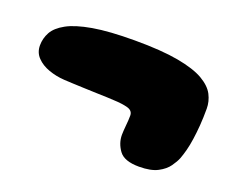

<svg xmlns="http://www.w3.org/2000/svg" viewBox="-65 -535 641 529"><g transform="rotate(20 255.0 -270.5)"><path d="M380.5 -109Q337 -109 321.8 -130Q306.5 -151 306.5 -175.5Q306.5 -181 307 -188Q307.5 -195 308.2 -202.8Q309 -210.5 309.5 -218.2Q310 -226 310 -233Q310 -247.5 294 -252Q278 -256.5 252 -257.5Q246.5 -258 232.8 -258.5Q219 -259 201.5 -259.5Q184 -260 165.2 -260.8Q146.5 -261.5 130.8 -262.2Q115 -263 105 -263.5Q81 -265 59.2 -272.8Q37.5 -280.5 23.8 -294.8Q10 -309 10 -330Q10 -350.5 20 -368.8Q30 -387 55.8 -401.2Q81.5 -415.5 129 -423.8Q176.5 -432 251.5 -432Q330 -432 379.2 -423Q428.5 -414 455 -398.5Q481.5 -383 491.5 -363.5Q501.5 -344 501.5 -323Q501.5 -296.5 499.8 -273.8Q498 -251 495.2 -232Q492.5 -213 488.5 -197.8Q484.5 -182.5 480 -170.5Q475.5 -159 465.2 -144.5Q455 -130 435 -119.5Q415 -109 380.5 -109Z"/></g></svg>

Font: Gluten Thin Black
Style: Regular
Weight: 900
Version: Version 1.300